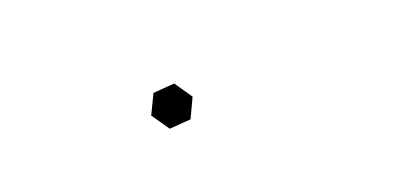

<svg xmlns="http://www.w3.org/2000/svg" viewBox="-13 -301 1027 492"><g transform="rotate(-20 500.0 -55.5)"><path d="M390.1 -103.5 448.2 -107.9 481 -60.1 456.1 -7.3 397.9 -2.9 364.7 -50.8Z"/></g></svg>

Font: Jameel Khushkhat-L
Style: Regular
Weight: 400
Version: Version 3.5